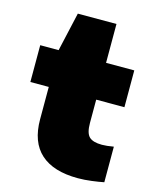

<svg xmlns="http://www.w3.org/2000/svg" viewBox="-113 -818 738 907"><g transform="rotate(15 256.0 -364.5)"><path d="M355 11Q235 11 173 -44.8Q111 -100.5 111 -212V-370H21V-550H111L154 -740H343V-550H481V-370H343V-256Q343 -206.5 361.5 -188.8Q380 -171 424 -171Q446.5 -171 481 -177V-3Q456.5 2 421.5 6.5Q386.5 11 355 11Z"/></g></svg>

Font: Encode Sans Expanded Black
Style: Regular
Weight: 900
Width: 7
Designer: Multiple Designers
Foundry: Impallari Type
Version: Version 3.000; ttfautohint (v1.8.3) -l 8 -r 50 -G 200 -x 14 